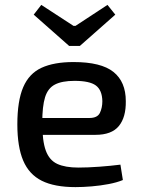

<svg xmlns="http://www.w3.org/2000/svg" viewBox="-20 -754 582 786"><path d="M281 -500Q394 -500 444.5 -459.5Q495 -419 495 -340Q496 -274 466.5 -238Q437 -202 371 -202H89V-271H346Q379 -271 389 -292Q399 -313 399 -340Q398 -385 372.5 -404Q347 -423 285 -423Q234 -423 205 -408Q176 -393 164.5 -356Q153 -319 153 -252Q153 -177 167.5 -137.5Q182 -98 214.5 -83Q247 -68 301 -68Q339 -68 386.5 -71.5Q434 -75 473 -80L483 -17Q459 -7 425 -0.5Q391 6 355 9Q319 12 289 12Q203 12 151 -14Q99 -40 75 -96.5Q51 -153 51 -245Q51 -341 75 -397Q99 -453 150 -476.5Q201 -500 281 -500ZM420 -734 452 -694 307 -566H263L118 -694L149 -734L281 -648H289Z"/></svg>

Font: Exo 2 Medium
Style: Regular
Weight: 500
Designer: Natanael Gama
Foundry: Natanael Gama
Version: Version 2.010